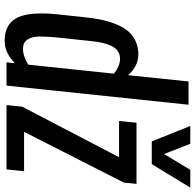

<svg xmlns="http://www.w3.org/2000/svg" viewBox="-26 -831 866 854"><g transform="rotate(90 407.0 -404.0)"><path d="M608.9 -646 540.5 -817.4H619.6L665 -700.7L735.4 -817.4H814.5L710 -646ZM447.3 0 454.6 -69.8 679.2 -500.5H518.1L525.9 -578.1H797.9L792 -521.5L566.4 -78.1H741.7L733.4 0ZM163.1 8.3Q162.6 8.3 161.6 8.3Q87.9 8.3 59.6 -45.9Q40 -83.5 39.6 -154.8Q39.6 -187.5 43.9 -227.5L55.7 -339.4Q60.1 -382.8 66.9 -417Q73.7 -451.2 86.4 -483.9Q99.1 -516.6 116.7 -538.3Q134.3 -560.1 161.1 -573.2Q188 -586.4 222.2 -586.4Q273.9 -585.9 314.5 -541L342.3 -809.6H445.8L360.8 0H257.3L261.2 -37.1Q214.4 8.3 163.1 8.3ZM197.8 -73.2Q229.5 -73.2 267.6 -96.7L307.6 -477.5Q273.9 -504.9 241.2 -504.9Q222.2 -504.9 208 -495.4Q193.8 -485.8 185.1 -468Q176.3 -450.2 171.1 -429Q166 -407.7 163.1 -379.4L146 -218.8Q142.6 -180.7 142.6 -150.9Q142.6 -147.5 142.6 -143.6Q143.1 -111.3 156.5 -92.3Q169.9 -73.2 197.8 -73.2Z"/></g></svg>

Font: Oswald
Style: Regular
Weight: 400
Designer: Vernon Adams
Foundry: Vernon Adams
Version: 3.0; ttfautohint (v0.94.23-7a4d-dirty) -l 8 -r 50 -G 200 -x 